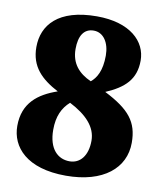

<svg xmlns="http://www.w3.org/2000/svg" viewBox="-83 -791 734 868"><g transform="rotate(10 284.5 -357.0)"><path d="M278 10C450 10 546 -72 546 -188C546 -284 504 -335 388 -394C472 -430 521 -474 521 -561C521 -649 445 -724 292 -724C115 -724 46 -641 46 -540C46 -450 97 -401 176 -359C89 -329 23 -279 23 -174C23 -77 98 10 278 10ZM315 -430C259 -455 222 -495 222 -562C222 -622 244 -658 289 -658C334 -658 362 -615 362 -556C362 -486 340 -450 315 -430ZM283 -57C230 -57 186 -96 186 -185C186 -247 206 -288 240 -318C318 -278 365 -229 365 -166C365 -96 331 -57 283 -57Z"/></g></svg>

Font: Noto Serif Gurmukhi Black
Style: Regular
Weight: 900
Designer: Vaibhav Singh and the Monotype Design Team
Foundry: Monotype Imaging Inc.
Version: Version 2.004